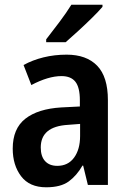

<svg xmlns="http://www.w3.org/2000/svg" viewBox="-20 -785 540 815"><path d="M263 -553Q347 -553 392.5 -506Q438 -459 438 -360V0H353L333 -82H330Q306 -40 272 -15Q238 10 176 10Q105 10 69.5 -37Q34 -84 34 -154Q34 -239 87.5 -281Q141 -323 240 -329L319 -333V-359Q319 -414 300 -438Q281 -462 241 -462Q185 -462 113 -424L80 -509Q118 -530 164.5 -541.5Q211 -553 263 -553ZM268 -255Q153 -248 153 -159Q153 -121 171.5 -101Q190 -81 223 -81Q269 -81 294.5 -116Q320 -151 320 -208V-259ZM415 -756Q398 -736 370.5 -709Q343 -682 313 -654.5Q283 -627 259 -606H176V-618Q204 -654 233 -692.5Q262 -731 283 -765H415Z"/></svg>

Font: Noto Sans Hebrew Condensed SemiBold
Style: Regular
Weight: 600
Width: 3
Designer: Ben Nathan
Foundry: Google LLC
Version: Version 3.001; ttfautohint (v1.8.4.7-5d5b)